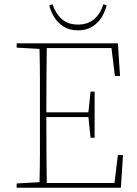

<svg xmlns="http://www.w3.org/2000/svg" viewBox="-20 -879 641 899"><path d="M58 -656V-676H532L542 -523H518L502 -654H199Q198 -583 197.5 -509Q197 -435 197 -353H394L404 -450H423V-234H404L394 -331H197Q197 -236 197.5 -163Q198 -90 199 -22H516L532 -153H556L546 0H58V-20L165 -26Q167 -97 167 -168Q167 -239 167 -310V-367Q167 -438 167 -509Q167 -580 165 -650ZM211 -854 226 -859Q240 -816 269 -790Q298 -764 345 -764Q392 -764 421.5 -790Q451 -816 464 -859L479 -854Q473 -827 457 -800Q441 -773 413.5 -755Q386 -737 345 -737Q305 -737 277 -755Q249 -773 233 -800Q217 -827 211 -854Z"/></svg>

Font: Source Serif 4 ExtraLight
Style: Regular
Weight: 200
Designer: Frank Grießhammer
Foundry: Adobe
Version: Version 4.005;hotconv 1.1.0;makeotfexe 2.6.0